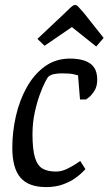

<svg xmlns="http://www.w3.org/2000/svg" viewBox="-20 -751 441 780"><path d="M327 -64Q327 -64 316.5 -53Q306 -42 286 -27.5Q266 -13 236 -2Q206 9 167 9Q96 9 63 -29.5Q30 -68 30 -151Q30 -215 44.5 -279Q59 -343 88.5 -396Q118 -449 162 -481Q206 -513 264 -513Q300 -513 325 -504Q350 -495 362.5 -476.5Q375 -458 375 -427Q375 -400 363.5 -382Q352 -364 341 -355.5Q330 -347 330 -347H305L297 -445Q297 -445 281 -449Q265 -453 232 -453Q217 -453 202 -450.5Q187 -448 177 -440Q174 -438 164 -419Q154 -400 142 -367.5Q130 -335 121 -293.5Q112 -252 112 -205Q112 -144 122 -111Q132 -78 153 -66Q174 -54 207 -54Q230 -54 252.5 -65Q275 -76 290.5 -86.5Q306 -97 306 -97ZM371 -562 272 -641 161 -565 132 -593 235 -690Q246 -700 261.5 -715.5Q277 -731 285 -731Q292 -731 300 -721.5Q308 -712 321 -698L401 -597Z"/></svg>

Font: Faustina VF Beta
Style: Italic
Weight: 400
Italic angle: -8°
Designer: Alfonso Garcia
Foundry: Omnibus-Type
Version: Version 1.006